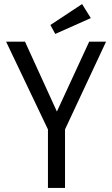

<svg xmlns="http://www.w3.org/2000/svg" viewBox="-20 -925 552 945"><path d="M502 -720 300 -288V0H216V-288L10 -720H103L260 -376L419 -720ZM384 -905 427 -836 252 -758 228 -802Z"/></svg>

Font: Carrois Gothic
Style: Regular
Weight: 400
Designer: Ralph du Carrois
Foundry: Ralph du Carrois
Version: Version 1.002